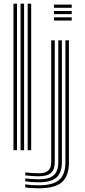

<svg xmlns="http://www.w3.org/2000/svg" viewBox="-20 -820 465 1048"><path d="M131 0V-800H150.2V0ZM53.5 0V-800H72.8V0ZM92.2 0V-800H111.5V0ZM274.5 -777.5V-794.8H371.5V-777.5ZM274.5 -742.8V-760H371.5V-742.8ZM274.5 -708V-725.5H371.5V-708ZM191 207.8Q169.5 207.8 149.6 206.4Q129.8 205 117.8 202.2V186Q131.8 188.5 151.8 190Q171.8 191.5 191 191.5Q268.8 191.5 302.9 162Q337 132.5 337 65.5V-600H356.2V65.5Q356.2 141.8 317.6 174.8Q279 207.8 191 207.8ZM191 175Q150.2 175 117.8 169.8V153.8Q134.5 155.8 154.2 157.2Q174 158.8 191 158.8Q248 158.8 273.1 136.6Q298.2 114.5 298.2 65.2V-600H317.8V65.2Q317.8 123.5 288.1 149.2Q258.5 175 191 175ZM191 142.2Q175.8 142.2 156 140.9Q136.2 139.5 117.8 137.2V121Q136.5 123.5 156.2 124.6Q176 125.8 191 125.8Q227.5 125.8 243.5 111Q259.5 96.2 259.5 65V-600H279V65.2Q279 105.2 258.4 123.8Q237.8 142.2 191 142.2Z"/></svg>

Font: Big Shoulders Inline Text SemiBold
Style: Regular
Weight: 600
Designer: Patric King
Foundry: XO Type Co
Version: Version 1.000